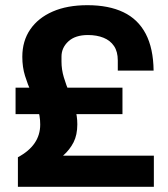

<svg xmlns="http://www.w3.org/2000/svg" viewBox="-20 -720 649 740"><path d="M49 0V-114Q92 -137 113.5 -168.5Q135 -200 135 -240Q135 -274 124.5 -304Q114 -334 100.5 -364Q87 -394 76.5 -427.5Q66 -461 66 -501Q66 -562 96.5 -606.5Q127 -651 183 -675.5Q239 -700 317 -700Q399 -700 455.5 -673Q512 -646 541.5 -590Q571 -534 572 -448H434V-487Q434 -521 419.5 -542.5Q405 -564 379 -574.5Q353 -585 319 -585Q270 -585 243.5 -560.5Q217 -536 217 -502V-483Q217 -452 226 -422Q235 -392 247.5 -362.5Q260 -333 269 -303Q278 -273 278 -241Q278 -200 263.5 -171.5Q249 -143 223 -120H573V0ZM40 -280V-382H452V-280Z"/></svg>

Font: Mozilla Headline ExtraLight
Style: Regular
Weight: 200
Designer: Studio DRAMA
Foundry: Studio DRAMA
Version: Version 1.000